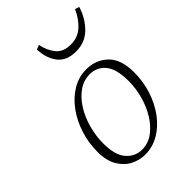

<svg xmlns="http://www.w3.org/2000/svg" viewBox="-219 -827 936 936"><g transform="rotate(-45 249.0 -359.5)"><path d="M217 13Q178 13 142.5 -5Q107 -23 84 -62Q61 -101 61 -162Q61 -223 79.5 -281Q98 -339 131.5 -385Q165 -431 210 -458Q255 -485 307 -485Q372 -485 417 -442.5Q462 -400 462 -308Q462 -245 443 -187Q424 -129 390.5 -84Q357 -39 312.5 -13Q268 13 217 13ZM223 -15Q265 -15 299.5 -40Q334 -65 359.5 -106Q385 -147 399 -197Q413 -247 413 -297Q413 -382 382 -419Q351 -456 302 -456Q260 -456 225 -431.5Q190 -407 164 -365.5Q138 -324 124 -273Q110 -222 110 -170Q110 -89 143 -52Q176 -15 223 -15ZM334 -581Q268 -581 237.5 -622Q207 -663 205 -723L228 -732Q237 -686 262.5 -654.5Q288 -623 340 -623Q387 -623 420.5 -652.5Q454 -682 476 -731L498 -724Q479 -663 437.5 -622Q396 -581 334 -581Z"/></g></svg>

Font: Source Serif Pro Light
Style: Italic
Weight: 300
Italic angle: -12°
Designer: Frank Grießhammer
Foundry: Adobe Systems Incorporated
Version: Version 3.001;hotconv 1.0.111;makeotfexe 2.5.65597